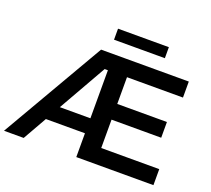

<svg xmlns="http://www.w3.org/2000/svg" viewBox="-146 -1045 1350 1228"><g transform="rotate(20 529.0 -431.5)"><path d="M-5 0 401 -700H998V-591H617V-409H955V-302H617V-109H1012V0H487V-162H221L129 0ZM279 -264H487V-591H465ZM457 -788V-863H803V-788Z"/></g></svg>

Font: Montserrat SemiBold
Style: Regular
Weight: 600
Designer: Julieta Ulanovsky
Foundry: Julieta Ulanovsky
Version: Version 9.000; ttfautohint (v1.8.4.7-5d5b)